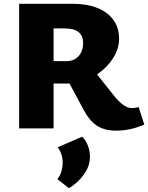

<svg xmlns="http://www.w3.org/2000/svg" viewBox="-20 -678 782 1014"><path d="M81 0V-658H364Q438 -658 493 -636.5Q548 -615 578.5 -573.5Q609 -532 609 -472Q609 -429 587 -387.5Q565 -346 527 -312Q489 -278 441.5 -257.5Q394 -237 342 -237H154V-355H329Q360 -355 379.5 -368Q399 -381 409 -402.5Q419 -424 419 -450Q419 -489 395 -508.5Q371 -528 320 -528H263V0ZM594 12Q550 12 518.5 -0.5Q487 -13 463.5 -38Q440 -63 420 -101L324 -280L453 -335L588 -165Q607 -143 622 -130.5Q637 -118 650.5 -112.5Q664 -107 676 -107Q684 -107 694 -108.5Q704 -110 712 -113L742 -20Q699 -2 663.5 5Q628 12 594 12ZM344 316 283 268Q299 248 305 225Q311 202 311 183Q311 156 303 134Q295 112 284 100L414 44Q434 64 444.5 92Q455 120 455 151Q455 199 423 243.5Q391 288 344 316Z"/></svg>

Font: Ysabeau Office Black
Style: Regular
Weight: 900
Designer: Christian Thalmann (Catharsis Fonts)
Version: Version 2.001;gftools[0.9.30]; featfreeze: tnum,lnum,ss02